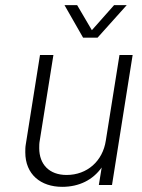

<svg xmlns="http://www.w3.org/2000/svg" viewBox="-20 -717 552 744"><path d="M358 -571 471 -697H422L336 -600L279 -697H230L302 -571ZM443 -504 390 -172C378 -93 318 -39 238 -39C171 -39 132 -80 132 -143C132 -152 132 -162 134 -172L187 -504H135L80 -158C78 -147 78 -137 78 -127C78 -41 138 7 221 7C287 7 340 -20 374 -68L363 0H414L494 -504Z"/></svg>

Font: Arthouse Owned Light
Style: Italic
Weight: 300
Italic angle: -10°
Designer: Jeremy Tribby
Foundry: Tribby Type
Version: Version 1.000;PS 001.000;hotconv 1.0.88;makeotf.lib2.5.64775